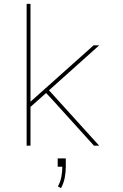

<svg xmlns="http://www.w3.org/2000/svg" viewBox="-20 -755 640 995"><path d="M118 0V-735H138V-228L465 -520H494L234 -287L494 0H467L258 -231L219 -273L138 -201V0ZM296 220 280 211Q293 188 298 161.5Q303 135 303 109H279V66H321V109Q321 137 315.5 166Q310 195 296 220Z"/></svg>

Font: Iosevka SS04 Thin Extended
Style: Regular
Weight: 100
Width: 7
Monospace: yes
Designer: Belleve Invis
Foundry: Belleve Invis
Version: Version 19.0.0; ttfautohint (v1.8.4)